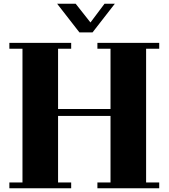

<svg xmlns="http://www.w3.org/2000/svg" viewBox="-20 -944 900 1025"><path d="M404 -771 285 -924H384L463 -824L538 -924H593L474 -771ZM290 -325V30H360V61H30V30H100V-684H30V-715H360V-684H290V-362H570V-684H500V-715H830V-684H760V30H830V61H500V30H570V-325Z"/></svg>

Font: Cafe24 ClassicType
Style: Regular
Weight: 400
Designer: Cafe24 thkim, hmlim, mnelim & 4IR
Foundry: Cafe24
Version: Version 1.000